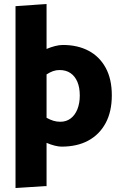

<svg xmlns="http://www.w3.org/2000/svg" viewBox="-20 -726 605 965"><path d="M296 -500Q370 -500 425 -471Q480 -442 511 -385.5Q542 -329 542 -247Q542 -165 511 -107.5Q480 -50 424 -19.5Q368 11 289 11Q275 11 255 6Q235 1 214 -8V209L58 219V-695L214 -706V-480Q235 -489 256.5 -494.5Q278 -500 296 -500ZM283 -114Q313 -114 335 -130.5Q357 -147 369 -177Q381 -207 381 -246Q381 -286 369 -314.5Q357 -343 334.5 -358.5Q312 -374 279 -374Q262 -374 246.5 -368.5Q231 -363 214 -352V-134Q232 -124 248.5 -119Q265 -114 283 -114Z"/></svg>

Font: Catamaran ExtraBold
Style: Regular
Weight: 800
Designer: Pria Ravichandran
Version: Version 2.000